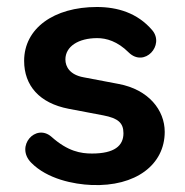

<svg xmlns="http://www.w3.org/2000/svg" viewBox="-20 -519 528 549"><path d="M242 10C368 15 451 -48 451 -142C451 -204 405 -263 319 -279L219 -298C180 -305 167 -328 167 -349C167 -386 204 -410 258 -410C284 -410 316 -401 348 -369C393 -325 452 -390 415 -433C373 -482 316 -499 257 -499C134 -499 49 -438 49 -345C49 -274 93 -224 176 -208L276 -189C317 -181 333 -168 333 -138C333 -102 307 -80 243 -80C211 -80 174 -86 127 -128C82 -167 23 -101 69 -54C115 -7 191 8 242 10Z"/></svg>

Font: SN Pro SemiBold
Style: Regular
Weight: 600
Designer: Tobias Whetton
Foundry: Supernotes
Version: Version 1.003;Glyphs 3.3 (3324)